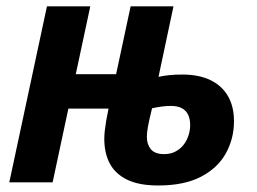

<svg xmlns="http://www.w3.org/2000/svg" viewBox="-20 -565 796 595"><path d="M470.2 9.8Q410.2 9.8 373.3 -8.5Q336.4 -26.9 319.8 -59.1Q303.2 -91.3 303.2 -134.3Q303.2 -146 304.7 -159.9Q306.2 -173.8 309.1 -190.9Q312 -208 316.4 -228.5H191.9L143.1 0H8.8L125.5 -545.4H259.8L214.8 -335H339.8L384.8 -545.4H517.6L471.2 -326.7Q484.9 -330.1 503.4 -332Q522 -334 544.9 -334Q597.2 -334 632.8 -316.4Q668.5 -298.8 686.8 -266.6Q705.1 -234.4 705.1 -189.5Q705.1 -135.3 679.9 -89.8Q654.8 -44.4 602.8 -17.3Q550.8 9.8 470.2 9.8ZM488.8 -87.4Q508.8 -87.4 523.9 -95.5Q539.1 -103.5 549.1 -116.5Q559.1 -129.4 564.2 -145.5Q569.3 -161.6 569.3 -177.7Q569.3 -196.3 563 -209.5Q556.6 -222.7 543.5 -229.7Q530.3 -236.8 508.8 -236.8Q496.6 -236.8 481.7 -234.9Q466.8 -232.9 451.2 -229.5Q441.9 -191.9 438.5 -172.9Q435.1 -153.8 435.1 -140.6Q435.1 -117.7 447.5 -102.5Q460 -87.4 488.8 -87.4Z"/></svg>

Font: Open Sans SemiCondensed
Style: Bold Italic
Weight: 700
Width: 4
Italic angle: -12°
Designer: Monotype Design Team
Foundry: Monotype Imaging Inc.
Version: Version 3.003